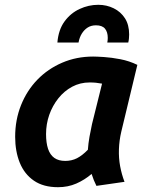

<svg xmlns="http://www.w3.org/2000/svg" viewBox="-20 -774 624 808"><path d="M224.2 13.8Q162.8 13.8 122.8 -13.6Q82.8 -41 63.2 -89.2Q43.8 -137.5 43.8 -198.2Q43.8 -269.8 68.5 -331.5Q93.2 -393.2 137.5 -438.9Q181.8 -484.5 241.8 -510.2Q301.8 -536 372 -536Q386.8 -536 417.8 -534Q448.8 -532 486.5 -524.8Q524.2 -517.5 558 -501L490.5 -220.2Q481.8 -183.2 480.5 -146.1Q479.2 -109 485.6 -74.5Q492 -40 504 -8.8L385.8 8.2Q379.8 -3.8 374.9 -15.8Q370 -27.8 365.5 -42Q336 -16.8 301 -1.5Q266 13.8 224.2 13.8ZM254.5 -96.8Q281.5 -96.8 303.9 -108.1Q326.2 -119.5 349.8 -143.8Q351.5 -169.2 356.6 -198.4Q361.8 -227.5 367.2 -251.8L409.5 -422Q395.5 -424.5 383.9 -425.8Q372.2 -427 357.2 -427Q317.2 -427 283.6 -409Q250 -391 225.4 -360Q200.8 -329 187.2 -290.4Q173.8 -251.8 173.8 -209.8Q173.8 -173 182.2 -147.6Q190.8 -122.2 208.6 -109.5Q226.5 -96.8 254.5 -96.8ZM221.5 -595Q226 -648.8 251.6 -683.8Q277.2 -718.8 315 -736.2Q352.8 -753.8 393.5 -753.8Q428.8 -753.8 458.5 -739.1Q488.2 -724.5 505.9 -697Q523.5 -669.5 523.5 -628.8Q523.5 -620.2 522.6 -611.8Q521.8 -603.2 519.8 -595H431.5Q432.5 -600 433 -604.9Q433.5 -609.8 433.5 -614.5Q433.5 -639.2 421.8 -653.4Q410 -667.5 383.8 -667.5Q363.5 -667.5 348.6 -657.9Q333.8 -648.2 324 -632.1Q314.2 -616 310.5 -595Z"/></svg>

Font: Ubuntu Sans
Style: Italic
Weight: 400
Italic angle: -13.5°
Designer: Dalton Maag Ltd
Foundry: Dalton Maag Ltd
Version: Version 1.006